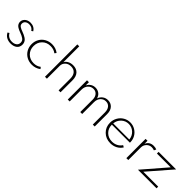

<svg xmlns="http://www.w3.org/2000/svg" viewBox="241 -2024 3280 3280"><g transform="rotate(45 1881.0 -384.0)"><path d="M44.9 -82 74.7 -100.1Q117.7 -22.9 210.9 -22.9Q260.7 -22.9 294.2 -47.9Q327.6 -72.8 327.6 -118.7Q327.6 -141.6 318.6 -159.2Q309.6 -176.8 289.3 -190.9Q269 -205.1 249.3 -214.4Q229.5 -223.6 195.8 -236.3Q172.9 -245.1 158.2 -251.5Q143.6 -257.8 124.3 -269.3Q105 -280.8 93.8 -292.7Q82.5 -304.7 74.5 -322.5Q66.4 -340.3 66.4 -361.8Q66.4 -412.6 106 -446.3Q145.5 -480 207.5 -480Q251.5 -480 286.4 -460.9Q321.3 -441.9 341.3 -406.7L313 -388.2Q278.3 -443.8 210 -443.8Q164.6 -443.8 137.5 -421.4Q110.4 -398.9 110.4 -362.8Q110.4 -344.7 117.4 -331.3Q124.5 -317.9 141.1 -306.9Q157.7 -295.9 173.1 -289.1Q188.5 -282.2 217.3 -271.5Q247.1 -260.3 267.8 -250.7Q288.6 -241.2 309.8 -227.3Q331.1 -213.4 344 -198.5Q356.9 -183.6 365 -162.8Q373 -142.1 373 -117.2Q373 -54.2 329.8 -19.8Q286.6 14.6 213.9 14.6Q158.7 14.6 114.7 -8.8Q70.8 -32.2 44.9 -82Z M726.1 14.6Q656.2 14.6 598.9 -17.3Q541.5 -49.3 508.8 -106.2Q476.1 -163.1 476.1 -232.9Q476.1 -303.2 508.8 -359.9Q541.5 -416.5 598.9 -448.2Q656.2 -480 726.1 -480Q818.8 -480 885.7 -427.2L861.8 -397Q807.6 -439.5 730 -439.5Q639.2 -439.5 580.8 -380.9Q522.5 -322.3 522.5 -232.9Q522.5 -144 580.8 -85Q639.2 -25.9 730.5 -25.9Q807.1 -25.9 861.3 -68.8L885.7 -38.1Q817.4 14.6 726.1 14.6Z M1032.2 -781.7H1078.6V-398.9Q1096.7 -434.1 1137.5 -457Q1178.2 -480 1235.4 -480Q1316.9 -480 1362.3 -430.4Q1407.7 -380.9 1407.7 -289.6V0H1361.3V-281.2Q1361.3 -358.4 1325.4 -399.9Q1289.6 -441.4 1223.6 -441.4Q1157.7 -441.4 1118.2 -403.1Q1078.6 -364.7 1078.6 -311.5V0H1032.2Z M1582.5 0V-465.3H1628.9V-386.2Q1649.9 -430.7 1688 -455.3Q1726.1 -480 1774.9 -480Q1829.6 -480 1869.1 -449.7Q1908.7 -419.4 1922.4 -367.2Q1939.9 -418.5 1981 -449.2Q2022 -480 2077.6 -480Q2147 -480 2190.4 -433.1Q2233.9 -386.2 2233.9 -305.2V0H2187.5V-291.5Q2187.5 -361.3 2154.8 -400.9Q2122.1 -440.4 2067.4 -440.4Q2009.3 -440.4 1970.2 -397.5Q1931.2 -354.5 1931.2 -285.2V0H1884.8V-299.3Q1884.8 -364.3 1852.1 -402.3Q1819.3 -440.4 1765.1 -440.4Q1707 -440.4 1668 -397.5Q1628.9 -354.5 1628.9 -285.2V0Z M2372.1 -230Q2372.1 -299.3 2405 -356.9Q2438 -414.6 2493.7 -447.3Q2549.3 -480 2615.2 -480Q2682.1 -480 2737.8 -446.3Q2793.5 -412.6 2824 -358.2Q2854.5 -303.7 2855 -241.7Q2855 -233.4 2854.5 -229.5H2418.5Q2418.5 -140.6 2476.6 -83Q2534.7 -25.4 2625 -25.4Q2681.6 -25.4 2727.8 -49.6Q2773.9 -73.7 2802.7 -118.2L2837.4 -98.1Q2804.7 -44.9 2748.5 -15.1Q2692.4 14.6 2624 14.6Q2514.6 14.6 2443.4 -55.7Q2372.1 -126 2372.1 -230ZM2614.7 -442.9Q2538.1 -442.9 2482.4 -390.6Q2426.8 -338.4 2419.9 -260.7H2809.1Q2801.8 -338.9 2746.3 -390.9Q2690.9 -442.9 2614.7 -442.9Z M2998 0V-465.3H3044.4V-391.6Q3082 -480 3181.2 -480Q3222.2 -480 3255.4 -466.3L3236.8 -426.8Q3207.5 -439 3174.3 -439Q3120.6 -439 3082.5 -400.1Q3044.4 -361.3 3044.4 -304.7V0Z M3727.1 0H3277.8L3645 -424.8H3312V-465.3H3735.8L3367.2 -40.5H3727.1Z"/></g></svg>

Font: Spartan MB Light
Style: Regular
Weight: 300
Designer: Matt Bailey, Mirko Velimirovic
Foundry: Matt Bailey
Version: Version 1.005